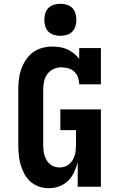

<svg xmlns="http://www.w3.org/2000/svg" viewBox="-20 -990 640 1018"><path d="M239 8Q213 8 187.5 -0.5Q162 -9 142 -26.5Q122 -44 109.5 -67.5Q97 -91 89.5 -116.5Q82 -142 79.5 -168.5Q77 -195 77 -221V-514Q77 -542 80 -569Q83 -596 92 -622Q101 -648 116.5 -671.5Q132 -695 153.5 -711.5Q175 -728 202 -735.5Q229 -743 257 -743Q277 -743 297.5 -740Q318 -737 336.5 -728.5Q355 -720 371.5 -707Q388 -694 400 -678V-735H515V-543H400Q400 -561 393.5 -579.5Q387 -598 373.5 -610.5Q360 -623 341.5 -628Q323 -633 304 -633Q283 -633 263 -623.5Q243 -614 230.5 -596.5Q218 -579 213.5 -557.5Q209 -536 209 -514V-221Q209 -207 210.5 -193Q212 -179 216 -166Q220 -153 227 -141Q234 -129 244.5 -120Q255 -111 268.5 -106.5Q282 -102 296 -102Q310 -102 323.5 -106.5Q337 -111 347.5 -120Q358 -129 365 -141Q372 -153 376 -166Q380 -179 381.5 -193Q383 -207 383 -221V-300H300V-410H515V0H392V-130Q385 -103 373 -77Q361 -51 341 -31.5Q321 -12 294 -2Q267 8 239 8ZM300 -800Q283 -800 266 -805Q249 -810 237 -822Q225 -834 220 -851Q215 -868 215 -885Q215 -902 220 -919Q225 -936 237 -948Q249 -960 266 -965Q283 -970 300 -970Q317 -970 334 -965Q351 -960 363 -948Q375 -936 380 -919Q385 -902 385 -885Q385 -868 380 -851Q375 -834 363 -822Q351 -810 334 -805Q317 -800 300 -800Z"/></svg>

Font: Iosevka HT Extrabold Extended
Style: Regular
Weight: 800
Width: 7
Monospace: yes
Designer: Belleve Invis
Foundry: Belleve Invis
Version: Version 32.3.0; ttfautohint (v1.8.4)